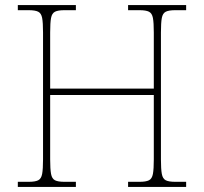

<svg xmlns="http://www.w3.org/2000/svg" viewBox="-20 -734 801 754"><path d="M50 0V-20H93Q118 -20 130 -26Q142 -32 145.5 -51Q149 -70 149 -108V-606Q149 -645 145.5 -663.5Q142 -682 130 -688Q118 -694 93 -694H50V-714H278V-694H233Q208 -694 196 -688Q184 -682 180.5 -663.5Q177 -645 177 -606V-386H584V-606Q584 -645 580.5 -663.5Q577 -682 565 -688Q553 -694 528 -694H483V-714H711V-694H668Q643 -694 631 -688Q619 -682 615.5 -663.5Q612 -645 612 -606V-108Q612 -70 615.5 -51Q619 -32 631 -26Q643 -20 668 -20H711V0H483V-20H528Q553 -20 565 -26Q577 -32 580.5 -51Q584 -70 584 -108V-361H177V-108Q177 -70 180.5 -51Q184 -32 196 -26Q208 -20 233 -20H278V0Z"/></svg>

Font: Noto Serif Tamil Thin
Style: Italic
Weight: 100
Italic angle: -12°
Designer: Indian Type Foundry, Tom Grace, and the Monotype Design Team
Foundry: Monotype Imaging Inc.
Version: Version 2.003; ttfautohint (v1.8.4.7-5d5b)